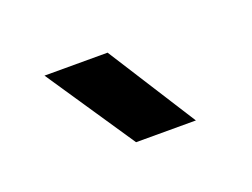

<svg xmlns="http://www.w3.org/2000/svg" viewBox="-40 -843 359 273"><g transform="rotate(-20 139.5 -707.0)"><path d="M130 -640 40 -773.5H135.5L220.5 -640Z"/></g></svg>

Font: Big Shoulders Text Thin ExtraBold
Style: Regular
Weight: 800
Version: Version 2.002